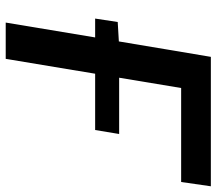

<svg xmlns="http://www.w3.org/2000/svg" viewBox="-63 -695 758 672"><g transform="rotate(90 316.0 -359.0)"><path d="M57 -392 125 -396 179 -718H632L617 -614H288L252 -397H449L435 -313H238L186 0H59L111 -313H45Z"/></g></svg>

Font: Nebula Sans Semibold
Style: Regular
Weight: 600
Italic angle: -9°
Designer: Paul D. Hunt for Adobe (as Source Sans)
Foundry: Nebula Entertainment & Broadcasting LLC
Version: Version 1.010